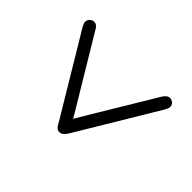

<svg xmlns="http://www.w3.org/2000/svg" viewBox="-122 -690 769 769"><g transform="rotate(-45 262.5 -305.5)"><path d="M56.2 -306.2Q56.2 -311 57.1 -314.5Q58.1 -317.9 61.5 -321.5Q64.9 -325.2 66.4 -326.7Q67.9 -328.1 74.2 -332L80.1 -335L421.9 -540Q436 -546.9 440.9 -546.9Q452.1 -546.9 460 -538.8Q467.8 -530.8 467.8 -521Q467.8 -503.9 445.8 -493.2L157.2 -319.8Q137.2 -307.6 133.8 -306.2V-305.2L185.1 -274.9L445.8 -118.2Q466.8 -105 466.8 -89.8Q466.8 -80.1 459.5 -72Q452.1 -64 440.9 -64Q436 -64 421.9 -70.8L80.1 -275.9Q56.2 -291 56.2 -306.2Z"/></g></svg>

Font: CMU Typewriter Text
Style: Light
Weight: 200
Version: Version 0.7.0